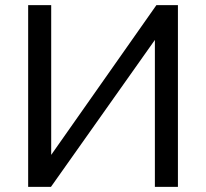

<svg xmlns="http://www.w3.org/2000/svg" viewBox="-20 -730 805 750"><path d="M90 0V-710H180V-125L591 -710H675V0H585V-574L179 0Z"/></svg>

Font: Rising Sun
Style: Regular
Weight: 400
Designer: Matt McInerney, Pablo Impallari, Rodrigo Fuenzalida (Raleway font), Stephen Hutchings (Greek), Cristiano Sobral (main ch
Foundry: The Rising Sun Project Authors
Version: Version 4.327; ttfautohint (v1.8.4.7-5d5b-dirty)